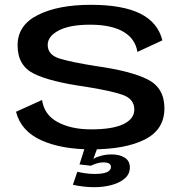

<svg xmlns="http://www.w3.org/2000/svg" viewBox="-20 -615 760 797"><path d="M360.5 5Q234.5 5 150.8 -33Q67 -71 46.5 -151L154.5 -200Q163.5 -138 219.8 -108Q276 -78 358 -78Q447.5 -78 492.5 -99.8Q537.5 -121.5 537.5 -160.5Q537.5 -204.5 488.5 -221.5Q439.5 -238.5 335.5 -255Q189 -275.5 121 -309Q53 -342.5 53 -427Q53 -510.5 137.2 -552.8Q221.5 -595 356.5 -595Q489 -595 562.2 -558.5Q635.5 -522 654 -447.5L550.5 -399.5Q541.5 -455 491.2 -483.8Q441 -512.5 354 -512.5Q269.5 -512.5 223.8 -488.5Q178 -464.5 178 -428.5Q178 -386.5 229.5 -371.2Q281 -356 380 -340.5Q524.5 -320 593.5 -285Q662.5 -250 662.5 -165.5Q662.5 -77 581.2 -36Q500 5 360.5 5ZM372.5 162Q327.5 162 282.5 152L301 98Q315 101.5 333.5 104.2Q352 107 373.5 107Q440.5 107 440.5 78Q440.5 59 409 59Q395.5 59 381.2 63.5Q367 68 357 73L310 67.5L331.5 0H384L367.5 44.5Q380.5 36.5 401 31.2Q421.5 26 443.5 26Q476.5 26 497.8 39.5Q519 53 519 80Q519 108 497.5 126.2Q476 144.5 442.5 153.2Q409 162 372.5 162Z"/></svg>

Font: Anybody ExtraExpanded Medium
Style: Regular
Weight: 500
Width: 8
Designer: Tyler Finck
Foundry: Etcetera Type Company
Version: Version 1.010; ttfautohint (v1.8.3) -l 8 -r 50 -G 200 -x 14 